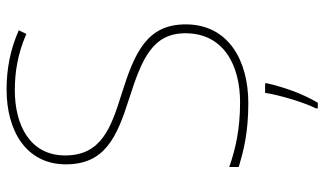

<svg xmlns="http://www.w3.org/2000/svg" viewBox="-221 -543 985 583"><g transform="rotate(-90 271.5 -251.5)"><path d="M489 -180C489 -298 404 -335 277 -375C174 -407 91 -437 91 -546C91 -653 183 -699 289 -699C342 -699 398 -691 460 -664L471 -687C412 -713 354 -724 291 -724C165 -724 64 -664 64 -544C64 -425 147 -389 263 -352C386 -313 462 -280 462 -181C462 -65 365 -15 252 -15C171 -15 109 -29 56 -48V-19C104 -5 158 10 250 10C380 10 489 -51 489 -180ZM310 67V61H281C275 104 250 185 234 215V221H251C279 174 298 119 310 67Z"/></g></svg>

Font: Noto Sans Devanagari UI Thin
Style: Regular
Weight: 100
Designer: Jelle Bosma - Monotype Design Team
Foundry: Monotype Imaging Inc.
Version: Version 2.004